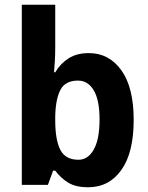

<svg xmlns="http://www.w3.org/2000/svg" viewBox="-20 -780 625 810"><path d="M213 -578Q213 -553 211.5 -524.5Q210 -496 208 -475H213Q235 -512 269.5 -534Q304 -556 355 -556Q440 -556 492 -483.5Q544 -411 544 -274Q544 -136 492 -63Q440 10 352 10Q300 10 268.5 -9Q237 -28 213 -60H204L182 0H72V-760H213ZM309 -440Q256 -440 235.5 -402Q215 -364 213 -291V-272Q213 -190 234.5 -148Q256 -106 311 -106Q351 -106 375.5 -149Q400 -192 400 -276Q400 -358 375.5 -399Q351 -440 309 -440Z"/></svg>

Font: Noto Sans Gujarati UI SemiCondensed
Style: Bold
Weight: 700
Width: 4
Designer: Jelle Bosma - Monotype Design Team, Universal Thirst
Foundry: Monotype Imaging Inc.
Version: Version 2.106; ttfautohint (v1.8.4.7-5d5b)